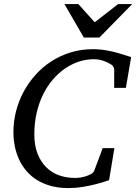

<svg xmlns="http://www.w3.org/2000/svg" viewBox="-20 -936 689 972"><path d="M617.2 -491.2H558.1V-584Q558.1 -591.8 552.5 -600.1Q546.9 -608.4 540 -610.8Q538.1 -611.8 531.2 -616Q524.4 -620.1 513.4 -624.5Q502.4 -628.9 487.8 -632.6Q473.1 -636.2 455.1 -636.2Q416.5 -636.2 379.4 -624Q342.3 -611.8 308.8 -588.9Q275.4 -565.9 247.1 -532.7Q218.8 -499.5 198 -457.3Q177.2 -415 165.5 -364.3Q153.8 -313.5 153.8 -255.9Q153.8 -199.2 170.2 -157.7Q186.5 -116.2 214.4 -88.9Q242.2 -61.5 279.5 -48.3Q316.9 -35.2 358.9 -35.2Q375 -35.2 388.2 -37.4Q401.4 -39.6 410.9 -42.5Q420.4 -45.4 426.3 -48.1Q432.1 -50.8 434.1 -51.8Q439.9 -52.7 447 -58.8Q454.1 -64.9 457 -71.8L500 -186H559.1L532.2 -23.9Q526.4 -22 507.1 -15.6Q487.8 -9.3 459.7 -2.2Q431.6 4.9 397 10.5Q362.3 16.1 326.2 16.1Q276.4 16.1 236.3 4.9Q196.3 -6.3 165.5 -25.9Q134.8 -45.4 112.3 -72.3Q89.8 -99.1 75.7 -130.6Q61.5 -162.1 54.7 -196.8Q47.9 -231.4 47.9 -267.1Q47.9 -320.3 61 -372.1Q74.2 -423.8 99.1 -470.5Q124 -517.1 159.7 -556.9Q195.3 -596.7 240 -625.5Q284.7 -654.3 337.6 -670.7Q390.6 -687 450.2 -687Q474.6 -687 497.1 -684.3Q519.5 -681.6 542.5 -676.5Q565.4 -671.4 590.3 -663.8Q615.2 -656.2 644 -647ZM483.4 -746.1H404.3L306.2 -915.5H376.5L459.5 -823.2L578.1 -915.5H649.4Z"/></svg>

Font: Charis SIL Phon
Style: Italic
Weight: 400
Italic angle: -11°
Foundry: SIL International
Version: Version 5.000